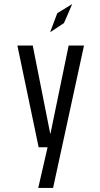

<svg xmlns="http://www.w3.org/2000/svg" viewBox="-20 -724 490 944"><path d="M168 200 214 0H170L65.5 -500H141L227.5 -64L317.5 -500H393L241 200ZM226.5 -565.5 261.5 -659 335 -704 294.5 -610.5Z"/></svg>

Font: Trispace Condensed Light
Style: Regular
Weight: 300
Width: 3
Designer: Tyler Finck
Foundry: Etcetera Type Company
Version: Version 1.210; ttfautohint (v1.8.3)